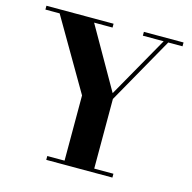

<svg xmlns="http://www.w3.org/2000/svg" viewBox="-109 -859 967 967"><g transform="rotate(15 374.5 -375.0)"><path d="M215.6 -20H305.7V-360.1L89.8 -730H15.6V-750H365.7V-730H269.5L451.7 -411.1L632.3 -730H523.7V-750H730.5V-730H656.2L460.4 -383.1V-20H560.5V0H215.6Z"/></g></svg>

Font: Bodoni* 11
Style: Bold
Weight: 700
Version: Version 2.000; ttfautohint (v1.8.1)